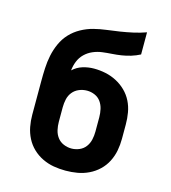

<svg xmlns="http://www.w3.org/2000/svg" viewBox="-110 -824 821 922"><g transform="rotate(15 300.0 -363.5)"><path d="M300 8Q270 8 241 3Q212 -2 185 -15Q158 -28 136.5 -48.5Q115 -69 101.5 -95.5Q88 -122 82.5 -151Q77 -180 77 -210V-376Q77 -409 78.5 -441.5Q80 -474 86.5 -505.5Q93 -537 106.5 -567Q120 -597 142 -620.5Q164 -644 193 -660Q222 -676 253 -684Q284 -692 316.5 -696Q349 -700 381 -705Q413 -710 444.5 -717Q476 -724 507 -735V-625Q486 -614 463 -607Q440 -600 417 -596.5Q394 -593 370.5 -591.5Q347 -590 323.5 -587Q300 -584 278 -574.5Q256 -565 239 -548.5Q222 -532 213 -509.5Q204 -487 202 -464Q223 -484 250.5 -492.5Q278 -501 307 -501Q336 -501 364.5 -495Q393 -489 419 -475.5Q445 -462 466 -441.5Q487 -421 500 -395Q513 -369 518 -340Q523 -311 523 -282V-210Q523 -180 517.5 -151Q512 -122 498.5 -95.5Q485 -69 463.5 -48.5Q442 -28 415 -15Q388 -2 359 3Q330 8 300 8ZM300 -102Q320 -102 339 -110Q358 -118 370 -134Q382 -150 386.5 -170Q391 -190 391 -210V-282Q391 -302 386.5 -322Q382 -342 370.5 -358Q359 -374 340.5 -382Q322 -390 302 -390Q281 -390 262 -382Q243 -374 230.5 -358.5Q218 -343 213.5 -323Q209 -303 209 -282V-210Q209 -190 213.5 -170Q218 -150 230 -134Q242 -118 261 -110Q280 -102 300 -102Z"/></g></svg>

Font: Iosevka Etoile Extrabold
Style: Regular
Weight: 800
Designer: Belleve Invis
Foundry: Belleve Invis
Version: Version 22.1.2; ttfautohint (v1.8.4)